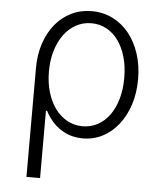

<svg xmlns="http://www.w3.org/2000/svg" viewBox="-53 -596 706 843"><g transform="rotate(5 300.0 -175.0)"><path d="M123 -270Q123 -206 137.5 -154.5Q152 -103 178.5 -66.5Q205 -30 242.5 -10Q280 10 326 10Q374 10 414 -11Q454 -32 483.5 -69.5Q513 -107 529.5 -158Q546 -209 546 -270Q546 -331 529 -382.5Q512 -434 482 -471Q452 -508 410 -529Q368 -550 318 -550Q269 -550 228 -530Q187 -510 157.5 -474Q128 -438 111.5 -388.5Q95 -339 95 -280V200H155V-97H163ZM153 -270Q153 -320 165.5 -361.5Q178 -403 200 -433Q222 -463 253 -480Q284 -497 321 -497Q357 -497 387.5 -480.5Q418 -464 439.5 -434Q461 -404 473 -362.5Q485 -321 485 -270Q485 -219 473 -177.5Q461 -136 439.5 -106Q418 -76 387.5 -59.5Q357 -43 321 -43Q284 -43 253 -60Q222 -77 200 -107Q178 -137 165.5 -178.5Q153 -220 153 -270Z"/></g></svg>

Font: CommitMonoV142 ExtLt
Style: Regular
Weight: 200
Monospace: yes
Designer: Eigil Nikolajsen
Foundry: Eigil Nikolajsen
Version: Version 1.142